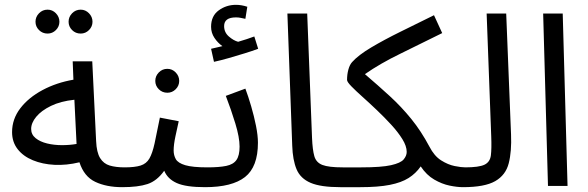

<svg xmlns="http://www.w3.org/2000/svg" viewBox="-20 -770 2435 795"><path d="M486 5Q421 5 374.5 -17Q328 -39 309 -98Q255 -85 205.5 -87.5Q156 -90 116 -106.5Q76 -123 53 -152.5Q30 -182 30 -223Q30 -277 64 -321.5Q98 -366 156 -397Q214 -428 284 -440L281 -516H362L378 -186Q380 -139 394.5 -115.5Q409 -92 434.5 -84.5Q460 -77 496 -77Q517 -77 526.5 -65.5Q536 -54 536 -38Q536 -22 522 -8.5Q508 5 486 5ZM109 -236Q109 -213 127.5 -198Q146 -183 175 -176Q204 -169 236.5 -169Q269 -169 297 -174L288 -357Q231 -351 191 -331.5Q151 -312 130 -286.5Q109 -261 109 -236ZM314 -631Q293 -631 278.5 -645.5Q264 -660 264 -680Q264 -700 278.5 -715Q293 -730 314 -730Q334 -730 348.5 -715Q363 -700 363 -680Q363 -660 348.5 -645.5Q334 -631 314 -631ZM177 -631Q156 -631 141.5 -645.5Q127 -660 127 -680Q127 -700 141.5 -715Q156 -730 177 -730Q197 -730 211.5 -715Q226 -700 226 -680Q226 -660 211.5 -645.5Q197 -631 177 -631Z M486 5 496 -77Q538 -77 562 -84.5Q586 -92 598.5 -113.5Q611 -135 620 -176Q629 -217 642 -283L720 -268Q714 -241 706.5 -206Q699 -171 699 -147Q699 -127 708 -111Q717 -95 747 -86Q777 -77 839 -77Q860 -77 869.5 -65.5Q879 -54 879 -38Q879 -22 865 -8.5Q851 5 829 5Q750 5 712 -12Q674 -29 660 -63Q630 -21 591 -8Q552 5 486 5ZM673 -386Q652 -386 637.5 -400.5Q623 -415 623 -435Q623 -455 637.5 -470Q652 -485 673 -485Q693 -485 707.5 -470Q722 -455 722 -435Q722 -415 707.5 -400.5Q693 -386 673 -386Z M829 5 839 -77Q887 -77 916.5 -83Q946 -89 959 -107.5Q972 -126 972 -163Q972 -201 954.5 -258.5Q937 -316 915 -373L996 -403Q1008 -371 1020 -330Q1032 -289 1040 -249Q1048 -209 1048 -179Q1048 -79 994.5 -37Q941 5 829 5ZM866 -514 854 -568Q869 -571 880 -574Q891 -577 901 -579Q882 -592 868 -613Q854 -634 854 -659Q854 -704 885.5 -727Q917 -750 957 -750Q980 -750 1004 -742L996 -692Q986 -694 977 -696Q968 -698 957 -698Q908 -698 908 -662Q908 -636 927.5 -619Q947 -602 966 -597Q1004 -608 1033 -619L1049 -568Q1025 -559 992.5 -549Q960 -539 927 -529.5Q894 -520 866 -514Z M1389 5Q1308 5 1266 -13Q1224 -31 1208 -69Q1192 -107 1190 -167L1170 -714H1252L1272 -199Q1274 -150 1281.5 -123.5Q1289 -97 1315 -87Q1341 -77 1399 -77Q1420 -77 1429.5 -65.5Q1439 -54 1439 -38Q1439 -22 1425 -8.5Q1411 5 1389 5Z M1389 5 1399 -77H1476Q1559 -77 1599 -86Q1639 -95 1651.5 -110Q1664 -125 1664 -141Q1664 -165 1646 -194Q1628 -223 1600 -253.5Q1572 -284 1540.5 -314Q1509 -344 1481 -369Q1453 -394 1435 -412.5Q1417 -431 1417 -439Q1417 -462 1422.5 -482Q1428 -502 1438 -513Q1464 -542 1517 -573.5Q1570 -605 1638 -638.5Q1706 -672 1777 -707L1811 -633Q1723 -589 1638.5 -548Q1554 -507 1491 -463Q1546 -416 1594 -372Q1642 -328 1683 -277.5Q1724 -227 1758 -163Q1778 -124 1806.5 -106Q1835 -88 1862.5 -82.5Q1890 -77 1907 -77Q1928 -77 1937.5 -65.5Q1947 -54 1947 -38Q1947 -22 1933 -8.5Q1919 5 1897 5Q1873 5 1841.5 -1.5Q1810 -8 1778 -26.5Q1746 -45 1722 -81Q1702 -52 1672 -33Q1642 -14 1594 -4.5Q1546 5 1472 5Z M1897 5 1906 -77Q1963 -77 1986 -88Q2009 -99 2012.5 -126.5Q2016 -154 2014 -205L1995 -714H2076L2096 -214Q2099 -143 2086.5 -94Q2074 -45 2030.5 -20Q1987 5 1897 5Z M2249 0 2229 -714H2310L2330 0Z"/></svg>

Font: Noto IKEA Arabic
Style: Regular
Weight: 400
Designer: Monotype Design Team
Foundry: Monotype Imaging Inc.
Version: Version 1.200